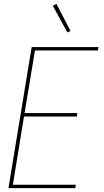

<svg xmlns="http://www.w3.org/2000/svg" viewBox="-20 -980 540 1000"><path d="M24 0 145 -735H493L490 -717H162L108 -391H383L380 -373H105L47 -18H375L372 0ZM331 -811 255 -950 274 -960 347 -819Z"/></svg>

Font: Iosevka Curly Thin
Style: Italic
Weight: 100
Italic angle: -9°
Monospace: yes
Designer: Belleve Invis
Foundry: Belleve Invis
Version: Version 22.1.2; ttfautohint (v1.8.4)